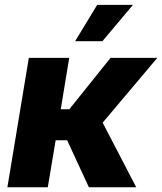

<svg xmlns="http://www.w3.org/2000/svg" viewBox="-20 -790 684 810"><path d="M11.2 0 101.6 -545.9H272L236.3 -329.1H272.5L446.3 -545.9H643.6L413.1 -272.5L554.7 0H355L263.2 -198.2H214.8L181.6 0ZM296.9 -616.2 390.1 -769.5H541L412.1 -616.2Z"/></svg>

Font: Inter ExtraBold
Style: Italic
Weight: 800
Italic angle: -9.3988°
Designer: Rasmus Andersson
Foundry: rsms
Version: Version 4.001;git-66647c0bb